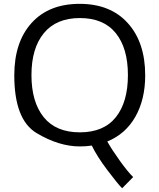

<svg xmlns="http://www.w3.org/2000/svg" viewBox="-20 -755 834 1004"><path d="M208.5 -142.3Q272.5 -63 397.5 -63Q522.5 -63 585.7 -142.1Q648.9 -221.2 648.9 -362.3Q648.9 -503.4 585.2 -582Q521.5 -660.6 397.9 -660.6Q274.4 -660.6 209.5 -581.8Q144.5 -502.9 144.5 -362.3Q144.5 -221.7 208.5 -142.3ZM397.5 10.7Q288.1 10.7 171.4 -59.1Q54.7 -128.9 54.7 -361.3Q54.7 -534.7 145 -634.8Q235.4 -734.9 396.5 -734.9Q557.6 -734.9 648.4 -634Q739.3 -533.2 739.3 -360.8Q739.3 -235.4 688 -144.8Q636.7 -54.2 541 -15.1Q566.4 29.8 607.2 86.4Q647.9 143.1 676.3 170.9L618.7 229.5Q595.2 206.1 541 134Q486.8 62 460 6.3Q429.7 10.7 397.5 10.7Z"/></svg>

Font: Oxygen-Regular
Style: Regular
Weight: 400
Designer: Vernon Adams
Foundry: Vernon Adams
Version: Version Release 0.2.3 webfont; ttfautohint (v0.93.3-1d66) -l